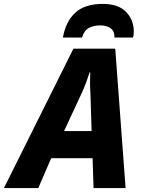

<svg xmlns="http://www.w3.org/2000/svg" viewBox="-77 -963 724 983"><path d="M-57 0 299 -714H513L566 0H402L397 -153H185L119 0ZM251 -292H392L386 -486Q384 -512 384 -539Q384 -566 385 -593H382Q374 -568 365 -543.5Q356 -519 344 -492ZM245 -771Q260 -854 309 -898.5Q358 -943 449 -943Q529 -943 568.5 -902Q608 -861 608 -802Q608 -791 607 -784Q606 -777 604 -771H509Q510 -803 490 -818Q470 -833 436 -833Q404 -833 379 -820.5Q354 -808 343 -771Z"/></svg>

Font: Noto Sans Disp ExtBd
Style: Italic
Weight: 800
Italic angle: -12°
Designer: Monotype Design Team
Foundry: Monotype Imaging Inc.
Version: Version 2.000;GOOG;noto-source:20170915:90ef993387c0